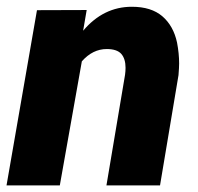

<svg xmlns="http://www.w3.org/2000/svg" viewBox="-29 -559 597 579"><path d="M217.8 -374 151.4 0H-9.3L82.5 -528.3L232.4 -528.8L221.7 -466.3Q282.7 -538.6 368.7 -538.6Q427.2 -538.6 460.7 -509.8Q494.1 -481 504.9 -430.7Q511.2 -397.5 511.2 -367.7Q511.2 -356 509.3 -332.5L453.6 0H292L348.1 -333.5Q349.6 -344.7 349.6 -354.5Q349.6 -381.8 336.7 -396.5Q323.7 -411.1 293 -411.1Q250.5 -411.1 217.8 -374Z"/></svg>

Font: Mardoto Black
Style: Italic
Weight: 900
Italic angle: -12°
Designer: Christian Robertson, Vahan Hovhannisyan
Foundry: Google
Version: Version 1.000